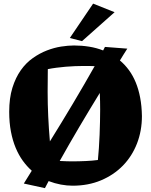

<svg xmlns="http://www.w3.org/2000/svg" viewBox="-20 -981 816 1039"><path d="M668.9 -717.8Q659.2 -702.1 648.9 -686.3Q638.7 -670.4 628.9 -653.8Q655.8 -631.3 677.5 -601.8Q699.2 -572.3 714.6 -534.9Q730 -497.6 738.5 -452.4Q747.1 -407.2 748 -353Q748 -272.9 721.2 -204.1Q694.3 -135.3 645 -84.7Q595.7 -34.2 526.6 -5.1Q457.5 23.9 373 23.9Q342.3 23.9 309.3 17.8Q276.4 11.7 243.2 -1Q237.8 8.3 233.2 17.8Q228.5 27.3 223.1 37.1L108.9 12.2L151.9 -57.1Q125.5 -80.6 103.3 -111.3Q81.1 -142.1 64.7 -181.4Q48.3 -220.7 39.1 -269Q29.8 -317.4 29.8 -376Q29.8 -450.2 47.1 -505.9Q64.5 -561.5 92.8 -601.3Q121.1 -641.1 158 -667Q194.8 -692.9 233.9 -708Q272.9 -723.1 311 -729Q349.1 -734.9 380.9 -734.9Q422.4 -734.9 462.2 -728.5Q502 -722.2 538.1 -708L547.9 -727.1ZM237.8 -483.9Q237.8 -418.5 241 -350.6Q244.1 -282.7 250 -215.8Q313.5 -317.9 374.8 -420.7Q436 -523.4 492.2 -623Q476.6 -624 459.5 -624Q442.4 -624 432.1 -624Q410.2 -624 385.5 -623Q360.8 -622.1 335.4 -619.9Q310.1 -617.7 285.4 -614.5Q260.7 -611.3 238.8 -606.9Q238.8 -596.2 238.5 -579.3Q238.3 -562.5 238.3 -544.7Q238.3 -526.9 238 -510.5Q237.8 -494.1 237.8 -483.9ZM509.8 -115.2Q512.7 -144.5 515.1 -179.7Q517.6 -214.8 519 -251.5Q520.5 -288.1 521.2 -323.5Q522 -358.9 522 -388.2Q522 -410.2 521.5 -432.4Q521 -454.6 520 -478Q464.8 -388.2 409.9 -295.4Q355 -202.6 303.2 -109.9Q323.7 -108.4 344.5 -108.2Q365.2 -107.9 380.9 -107.9Q394.5 -107.9 411.1 -108.4Q427.7 -108.9 444.8 -109.6Q461.9 -110.4 478.8 -111.8Q495.6 -113.3 509.8 -115.2ZM600.1 -915 423.8 -758.3 357.9 -775.4 483.9 -961.4Z"/></svg>

Font: Galindo
Style: Regular
Weight: 400
Version: Version 1.000